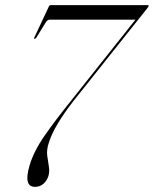

<svg xmlns="http://www.w3.org/2000/svg" viewBox="-20 -720 599 747"><path d="M168.5 -35.5Q162.5 -16.5 148.8 -4.8Q135 7 116 7Q70.5 7 95 -76Q111.5 -132 153.5 -192.2Q195.5 -252.5 255.5 -327L507 -643.5H174Q166 -643.5 160 -636L121 -573Q117.5 -568.5 114 -569Q111 -569 113.5 -574L169.5 -693.5Q172 -700 177.5 -700H554.5Q559 -700 558.5 -697Q558 -694.5 556 -692Q554 -689.5 551.5 -686L267 -328.5Q230.5 -282 204.8 -239.2Q179 -196.5 168.5 -160Q161 -135.5 163.8 -114Q166.5 -92.5 170 -73Q173.5 -53.5 168.5 -35.5Z"/></svg>

Font: Fraunces 144pt Light
Style: Italic
Weight: 300
Italic angle: -16°
Version: Version 1.000;[0bf87f6ff]